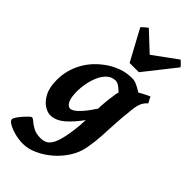

<svg xmlns="http://www.w3.org/2000/svg" viewBox="-312 -785 1088 1088"><g transform="rotate(45 232.5 -241.0)"><path d="M439.9 -396.5Q429.7 -389.2 418.9 -373Q408.2 -356.9 397.9 -338.9Q387.7 -320.8 379.2 -308.1Q370.6 -295.4 364.7 -295.4Q357.9 -295.4 344.7 -308.3Q331.5 -321.3 315.2 -338.4Q298.8 -355.5 281.7 -368.4Q264.6 -381.3 250 -381.3Q220.2 -381.3 198.7 -362.1Q177.2 -342.8 163.6 -312.3Q149.9 -281.7 143.3 -247.8Q136.7 -213.9 136.7 -185.1Q136.7 -133.3 149.2 -109.6Q161.6 -85.9 179.7 -85.9Q186.5 -85.9 200.7 -93.8Q214.8 -101.6 238.8 -127.9Q262.7 -154.3 298.3 -209L293.5 -111.3Q251 -50.8 209.7 -15.4Q168.5 20 125 20Q103.5 20 76.7 3.2Q49.8 -13.7 30 -50.8Q10.3 -87.9 10.3 -148.9Q10.3 -226.1 48.1 -294.7Q85.9 -363.3 158.2 -411.1Q185.5 -429.2 222.9 -443.1Q260.3 -457 308.6 -457Q325.2 -457 344.2 -448.2Q363.3 -439.5 382.1 -427.7Q400.9 -416 416 -406.7Q431.2 -397.5 439.9 -396.5ZM471.2 -420.4Q454.6 -406.7 444.8 -386.7Q435.1 -366.7 431.2 -331.5Q422.4 -254.4 419.7 -199Q417 -143.6 414.3 -97.2Q411.6 -50.8 402.3 -0.5Q393.1 50.3 364.5 94.7Q335.9 139.2 296.4 172.6Q256.8 206.1 213.6 225.1Q170.4 244.1 132.3 244.1Q97.7 244.1 64.5 235.4Q31.2 226.6 9.5 213.9Q-12.2 201.2 -12.2 189.9Q-12.2 181.6 -2.2 167Q7.8 152.3 21.2 137Q34.7 121.6 46.1 111.1Q57.6 100.6 61 100.6Q68.8 100.6 82.5 113Q96.2 125.5 119.6 138.2Q143.1 150.9 179.2 150.9Q201.2 150.9 219 141.6Q236.8 132.3 250.7 104.7Q264.6 77.1 274.4 23.4Q283.2 -24.9 285.6 -64.9Q288.1 -105 288.8 -143.6Q289.6 -182.1 292.2 -226.6Q294.9 -271 304.2 -328.1Q309.1 -358.4 333.7 -382.8Q358.4 -407.2 390.9 -425.8Q423.3 -444.3 452.1 -457ZM455.6 -693.8 308.6 -507.8H234.4L133.8 -693.8Q141.6 -702.1 152.1 -711.2Q162.6 -720.2 170.4 -725.6L282.2 -621.1L425.3 -725.6Q431.2 -720.7 440.7 -711.7Q450.2 -702.6 455.6 -693.8Z"/></g></svg>

Font: Gentium Book Plus
Style: Bold Italic
Weight: 700
Italic angle: -8°
Designer: Victor Gaultney, Annie Olsen, Iska Routamaa, Becca Hirsbrunner
Foundry: SIL International
Version: Version 6.101